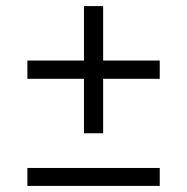

<svg xmlns="http://www.w3.org/2000/svg" viewBox="-20 -611 615 631"><path d="M70 0H505V-59H70ZM256 -173H319V-352H505V-412H319V-591H256V-412H70V-352H256Z"/></svg>

Font: Chess Sans
Style: Regular
Weight: 400
Designer: Wolf Bōese
Foundry: Wolf Bōese
Version: Version 7.223;Glyphs 3.3 (3306)